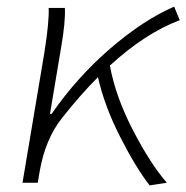

<svg xmlns="http://www.w3.org/2000/svg" viewBox="-20 -552 563 580"><path d="M127 -528H176Q178 -486 165 -411L131 -208H136Q212 -318 312 -404.5Q412 -491 506 -532L523 -491Q419 -452 312 -354Q329 -260 382 -158Q435 -56 484 0L432 8Q390 -46 342.5 -139.5Q295 -233 276 -319Q223 -266 167 -195Q117 -132 100 -35L94 0H48L114 -393Q129 -487 127 -528Z"/></svg>

Font: Nebula Sans Light
Style: Regular
Weight: 300
Italic angle: -9°
Designer: Paul D. Hunt for Adobe (as Source Sans)
Foundry: Nebula Entertainment & Broadcasting LLC
Version: Version 1.010